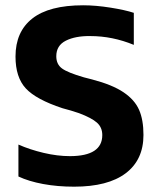

<svg xmlns="http://www.w3.org/2000/svg" viewBox="-20 -688 594 718"><path d="M516.5 -183.3Q516.5 -240 500 -277.4Q483.5 -314.9 441.8 -343Q400.1 -371.1 324.5 -390.9Q310.2 -394.5 293.7 -398.8Q233.3 -416.3 211.9 -432Q190.5 -447.6 190.5 -477.7Q190.5 -517.9 226.3 -535.9Q262.2 -553.9 317.7 -553.1Q400.6 -553.1 480.4 -520.2V-640Q447.7 -650.8 392.8 -659.5Q338 -668.2 290.9 -668.2Q163.7 -668.2 100.9 -618.8Q38 -569.5 38 -476.6Q38 -399 76.5 -357.4Q115 -315.8 213.9 -283.2Q244.9 -275.3 275.6 -264.8Q322.3 -247.2 342.4 -229.5Q362.5 -211.7 362.5 -182.9Q362.5 -104.5 242.1 -104.1Q194.6 -104.1 143.1 -116.3Q91.5 -128.5 48.9 -147.4V-28Q87.3 -9.9 141.1 0.1Q194.9 10.1 257 10.1Q383.7 10.1 450.1 -40.1Q516.5 -90.4 516.5 -183.3Z"/></svg>

Font: Arad-FD-VF Thin
Style: Regular
Weight: 100
Designer: Mohammad Darvishi
Version: Version 1.010;September 21, 2024;FontCreator 15.0.0.2992 64-